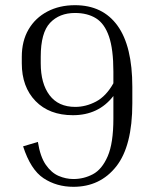

<svg xmlns="http://www.w3.org/2000/svg" viewBox="-20 -710 612 740"><path d="M490 -312Q490 -147 428 -68.5Q366 10 263 10Q198 10 148 -23Q98 -56 69 -146L126 -163Q135 -106 156.5 -75Q178 -44 206 -32Q234 -20 263 -20Q303 -20 338 -38.5Q373 -57 395 -107.5Q417 -158 417 -253V-340Q360 -266 261 -266Q170 -266 117 -320.5Q64 -375 64 -466V-491Q64 -552 90 -596.5Q116 -641 162.5 -665.5Q209 -690 269 -690Q376 -690 433 -611Q490 -532 490 -375ZM137 -466Q137 -388 171 -343Q205 -298 270 -298Q311 -298 350 -318.5Q389 -339 417 -389V-434Q417 -520 400 -569.5Q383 -619 350 -639.5Q317 -660 269 -660Q209 -660 173 -622Q137 -584 137 -491Z"/></svg>

Font: Inria Serif Light
Style: Regular
Weight: 300
Designer: Black Foundry Team
Foundry: Black Foundry
Version: Version 1.000; ttfautohint (v1.8.3)